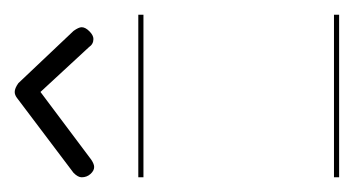

<svg xmlns="http://www.w3.org/2000/svg" viewBox="-130 -365 481 261"><g transform="rotate(-90 110.5 -234.5)"><path d="M24 -351Q18 -347 14 -347Q9 -347 4.5 -352Q0 -357 0 -364Q0 -369 6 -375L108 -452Q112 -455 116 -455Q121 -455 128 -450L199 -375Q204 -368 204 -364Q204 -359 198.5 -353.5Q193 -348 188 -348Q181 -348 177 -354L116 -420ZM221 -280H0V-287H221ZM221 -14H0V-21H221Z"/></g></svg>

Font: Gruenewald VA 3. Klasse
Style: Regular
Weight: 400
Designer: Peter Wiegel
Foundry: Peter Wiegel, nach dem Schriftentwurf von Dr. H. Gr¸newald
Version: Version 0.007